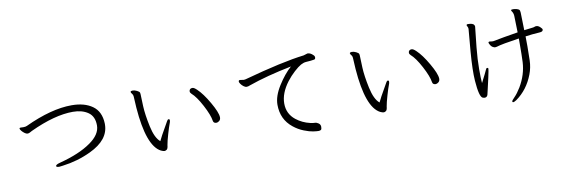

<svg xmlns="http://www.w3.org/2000/svg" viewBox="-57 -1211 5113 1725"><g transform="rotate(-10 2500.0 -348.5)"><path d="M115 -481 139 -480Q161 -480 173 -486Q415 -599 600 -599Q717 -599 789.5 -547.5Q862 -496 866 -387V-378Q866 -237 688 -153Q566 -95 430 -78Q402 -74 397 -74Q369 -74 369 -85Q369 -98 407 -108Q591 -156 694 -229Q794 -298 794 -381Q794 -464 739.5 -501.5Q685 -539 601 -539Q435 -539 210 -434Q197 -427 187.5 -422Q178 -417 167 -417Q156 -417 141 -428Q126 -439 115 -452.5Q104 -466 104 -473.5Q104 -481 115 -481Z M1895 -260Q1895 -240 1881.5 -229Q1868 -218 1856 -218Q1830 -218 1826 -240Q1818 -295 1769.5 -386.5Q1721 -478 1679 -514Q1667 -525 1667 -537Q1667 -549 1674.5 -556.5Q1682 -564 1696.5 -564Q1711 -564 1736 -540Q1785 -494 1839 -400.5Q1893 -307 1895 -263ZM1144 -626Q1147 -634 1164 -634Q1181 -634 1202.5 -623.5Q1224 -613 1226.5 -603Q1229 -593 1229 -575Q1229 -557 1232.5 -479Q1236 -401 1259.5 -291Q1283 -181 1330 -143Q1355 -195 1384.5 -245Q1414 -295 1421 -309.5Q1428 -324 1437.5 -324Q1447 -324 1447 -312Q1447 -300 1438.5 -279.5Q1430 -259 1411 -194Q1392 -129 1387 -97Q1384 -65 1373 -57Q1362 -49 1352 -49Q1342 -49 1320 -59Q1197 -123 1170 -476Q1166 -535 1164 -580Q1163 -596 1153.5 -606.5Q1144 -617 1144 -624Z M2129 -560 2165 -555Q2170 -555 2180 -557Q2537 -655 2731 -678Q2741 -680 2749.5 -683.5Q2758 -687 2767 -689H2771Q2794 -689 2818 -666Q2829 -657 2830 -647V-642Q2830 -627 2818.5 -624.5Q2807 -622 2787 -620Q2767 -618 2743.5 -616.5Q2720 -615 2694.5 -601Q2669 -587 2630.5 -552Q2592 -517 2559 -474Q2485 -376 2485 -282Q2485 -188 2558 -130Q2614 -86 2684 -70Q2710 -64 2726 -64Q2742 -64 2759 -52Q2776 -40 2776 -18.5Q2776 3 2768 8.5Q2760 14 2745 14Q2730 14 2697.5 9.5Q2665 5 2615 -14.5Q2565 -34 2522 -69Q2423 -148 2423 -282Q2423 -360 2481 -452Q2539 -544 2602 -600Q2372 -554 2211 -497Q2193 -489 2179.5 -489Q2166 -489 2151 -500.5Q2136 -512 2126.5 -526Q2117 -540 2117 -546Q2117 -560 2129 -560Z M3895 -260Q3895 -240 3881.5 -229Q3868 -218 3856 -218Q3830 -218 3826 -240Q3818 -295 3769.5 -386.5Q3721 -478 3679 -514Q3667 -525 3667 -537Q3667 -549 3674.5 -556.5Q3682 -564 3696.5 -564Q3711 -564 3736 -540Q3785 -494 3839 -400.5Q3893 -307 3895 -263ZM3144 -626Q3147 -634 3164 -634Q3181 -634 3202.5 -623.5Q3224 -613 3226.5 -603Q3229 -593 3229 -575Q3229 -557 3232.5 -479Q3236 -401 3259.5 -291Q3283 -181 3330 -143Q3355 -195 3384.5 -245Q3414 -295 3421 -309.5Q3428 -324 3437.5 -324Q3447 -324 3447 -312Q3447 -300 3438.5 -279.5Q3430 -259 3411 -194Q3392 -129 3387 -97Q3384 -65 3373 -57Q3362 -49 3352 -49Q3342 -49 3320 -59Q3197 -123 3170 -476Q3166 -535 3164 -580Q3163 -596 3153.5 -606.5Q3144 -617 3144 -624Z M4338 -281Q4346 -278 4346 -273Q4346 -268 4342 -247Q4338 -226 4331.5 -196Q4325 -166 4317.5 -134.5Q4310 -103 4304.5 -78Q4299 -53 4296 -42Q4289 -21 4268 -21Q4263 -21 4258.5 -22.5Q4254 -24 4250 -25Q4219 -37 4208 -186Q4201 -282 4214.5 -450Q4228 -618 4232 -653V-658Q4232 -668 4226.5 -677Q4221 -686 4221 -690V-693Q4223 -699 4232 -699Q4281 -699 4290 -679Q4294 -674 4294 -665.5Q4294 -657 4289.5 -624Q4285 -591 4274 -480Q4263 -369 4263 -281Q4263 -193 4267 -155Q4289 -196 4304.5 -229Q4320 -262 4323 -268Q4328 -281 4335 -281ZM4661 -548Q4658 -673 4657 -699Q4656 -725 4641 -745Q4638 -749 4638 -753V-755Q4639 -760 4655.5 -760Q4672 -760 4688.5 -755.5Q4705 -751 4711.5 -744.5Q4718 -738 4719 -718L4723 -557Q4766 -563 4789 -565Q4812 -567 4818.5 -570.5Q4825 -574 4834 -574H4836Q4853 -574 4870 -558Q4887 -542 4887 -535V-534Q4887 -514 4854 -513Q4786 -509 4725 -500L4726 -410Q4726 -346 4724 -281Q4722 -216 4699 -156Q4649 -25 4543 50Q4533 55 4526.5 59Q4520 63 4516 63Q4512 63 4509 62Q4506 61 4506 54Q4506 47 4533 19.5Q4560 -8 4590 -57Q4653 -163 4659 -276Q4662 -347 4662 -434V-492Q4504 -469 4454 -453Q4447 -451 4439.5 -451Q4432 -451 4425 -455Q4410 -460 4398.5 -477.5Q4387 -495 4387 -504Q4387 -509 4397 -511L4420 -508H4433Q4523 -526 4661 -548Z"/></g></svg>

Font: LXGW WenKai
Style: Regular
Weight: 400
Designer: LXGW / Fontworks Inc.
Foundry: LXGW / Fontworks Inc.
Version: Version 1.520; June 14, 2025